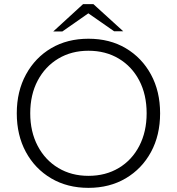

<svg xmlns="http://www.w3.org/2000/svg" viewBox="-20 -897 854 927"><path d="M407 10Q305 10 227 -36Q149 -82 105 -163Q61 -244 61 -350Q61 -456 105.5 -537.5Q150 -619 227.5 -664.5Q305 -710 407 -710Q510 -710 587.5 -664Q665 -618 709 -537Q753 -456 753 -350Q753 -244 709 -163Q665 -82 587 -36Q509 10 407 10ZM407 -48Q490 -48 553.5 -86Q617 -124 652.5 -192.5Q688 -261 688 -350Q688 -440 652.5 -508Q617 -576 553.5 -614Q490 -652 407 -652Q325 -652 261.5 -614Q198 -576 162 -508Q126 -440 126 -350Q126 -261 162 -192.5Q198 -124 261.5 -86Q325 -48 407 -48ZM237 -745 381 -877H431L417 -840L281 -745ZM531 -746 396 -840 381 -877H431L575 -746Z"/></svg>

Font: REM ExtraLight
Style: Regular
Weight: 250
Designer: Octavio Pardo
Foundry: Ashler Design
Version: Version 1.005;gftools[0.9.28]